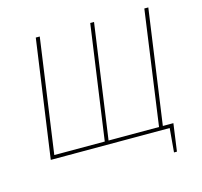

<svg xmlns="http://www.w3.org/2000/svg" viewBox="-115 -809 1128 1073"><g transform="rotate(-15 448.5 -272.0)"><path d="M740 -21H801L779 138H762L774 0H86L182 -682H205L112 -21H404L497 -682H519L426 -21H718L810 -682H833Z"/></g></svg>

Font: FiraGO Thin
Style: Italic
Weight: 100
Italic angle: -8°
Designer: bBox Type GmbH
Foundry: bBox Type GmbH
Version: Version 1.001